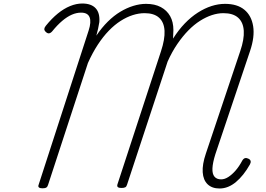

<svg xmlns="http://www.w3.org/2000/svg" viewBox="-20 -1057 1516 1094"><path d="M1231 17Q1188 17 1163 -7Q1138 -31 1135 -75.5Q1132 -120 1153 -182L1349 -766Q1372 -833 1369 -881.5Q1366 -930 1337 -956Q1308 -982 1253 -982Q1221 -982 1187.5 -971Q1154 -960 1120 -938.5Q1086 -917 1053.5 -884Q1021 -851 990.5 -806.5Q960 -762 935 -706L704 -5Q701 6 694 10Q687 14 672 14Q658 14 652 9.5Q646 5 649 -6L897 -764Q920 -833 917.5 -881.5Q915 -930 886.5 -956Q858 -982 804 -982Q771 -982 736.5 -971Q702 -960 667.5 -938Q633 -916 600 -882Q567 -848 537 -802Q507 -756 481 -698L254 -4Q251 7 244 11.5Q237 16 222 16Q208 16 202 11Q196 6 200 -4L485 -883Q501 -932 490.5 -958.5Q480 -985 442 -985Q416 -985 389.5 -973.5Q363 -962 335 -938.5Q307 -915 277 -878Q268 -868 259 -867Q250 -866 240 -876Q232 -884 232.5 -892Q233 -900 241 -910Q275 -952 309.5 -980Q344 -1008 379.5 -1022.5Q415 -1037 449 -1037Q500 -1037 525 -1010Q550 -983 546 -931Q543 -913 539 -894Q535 -875 529 -854Q560 -900 594.5 -934Q629 -968 665.5 -990Q702 -1012 739.5 -1023.5Q777 -1035 812 -1035Q862 -1035 896.5 -1016.5Q931 -998 949.5 -965Q968 -932 968 -886Q968 -874 967 -862Q966 -850 966 -837Q997 -886 1032.5 -923Q1068 -960 1107 -985Q1146 -1010 1185 -1022.5Q1224 -1035 1262 -1035Q1332 -1035 1372.5 -1001.5Q1413 -968 1422.5 -907.5Q1432 -847 1405 -767L1207 -178Q1192 -130 1190.5 -98Q1189 -66 1202 -50.5Q1215 -35 1240 -35Q1260 -35 1281 -48.5Q1302 -62 1322.5 -85.5Q1343 -109 1361 -143Q1368 -154 1376.5 -156Q1385 -158 1395 -153Q1406 -148 1408 -139.5Q1410 -131 1404 -120Q1386 -88 1366 -63Q1346 -38 1324.5 -20Q1303 -2 1279.5 7.5Q1256 17 1231 17Z"/></svg>

Font: Playwrite CO ExtraLight
Style: Regular
Weight: 250
Version: Version 1.002